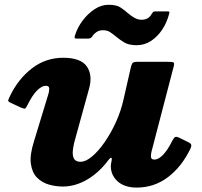

<svg xmlns="http://www.w3.org/2000/svg" viewBox="-20 -786 870 826"><path d="M568 -591.5Q601.5 -591.5 629.5 -609.8Q657.5 -628 677.8 -658.5Q698 -689 707.5 -726Q709.5 -732 708.5 -734.5Q707.5 -737 700.5 -737H648Q641 -737 638.5 -734.2Q636 -731.5 632.5 -726Q625 -712.5 614.2 -706.8Q603.5 -701 589 -701Q573.5 -701 558.8 -709.2Q544 -717.5 530 -729.5Q515.5 -742.5 498.2 -754Q481 -765.5 447.5 -765.5Q415.5 -765.5 386.2 -746Q357 -726.5 335 -696.8Q313 -667 303 -635Q300.5 -627.5 301 -623.8Q301.5 -620 310 -620H360Q369 -620 375.5 -627Q382 -638.5 394 -647.2Q406 -656 423 -656Q441 -656 453.2 -648Q465.5 -640 480.5 -627.5Q495.5 -615 515 -603.2Q534.5 -591.5 568 -591.5ZM22.5 -372Q16.5 -359 15.2 -354Q14 -349 27.5 -343L70.5 -323Q85 -317 88.5 -319.2Q92 -321.5 98.5 -334.5Q119 -376.5 139.5 -396.8Q160 -417 177 -417Q191.5 -417 191.8 -405Q192 -393 188 -381L126.5 -179Q107.5 -119.5 112.8 -81.5Q118 -43.5 139.2 -22Q160.5 -0.5 190.2 8Q220 16.5 250.5 16.5Q304 16.5 355.8 -14Q407.5 -44.5 448 -99.5Q454 -107 457.8 -107.2Q461.5 -107.5 461 -99.5L457 -77.5Q454.5 -35.5 484.5 -7.2Q514.5 21 568 21Q643.5 21 702.8 -24Q762 -69 799 -146Q805.5 -159.5 801.5 -165.8Q797.5 -172 783.5 -177.5L749 -194.5Q736.5 -200 731.2 -195Q726 -190 720.5 -179Q701.5 -141 681.8 -120.2Q662 -99.5 644.5 -99.5Q630 -99.5 629.5 -111.2Q629 -123 632 -134.5L727.5 -501Q731 -515 726 -517.5Q721 -520 703.5 -520H568.5Q553 -520 549 -513Q545 -506 542.5 -494.5L511.5 -358.5Q500.5 -308.5 478.8 -260.8Q457 -213 430.2 -174.5Q403.5 -136 376.2 -113Q349 -90 326.5 -90Q305 -90 297.8 -104.2Q290.5 -118.5 294 -144.2Q297.5 -170 308 -204.5L363 -404Q379.5 -462 353.8 -499.8Q328 -537.5 251.5 -537.5Q176.5 -537.5 117.2 -491.8Q58 -446 22.5 -372Z"/></svg>

Font: Besley ExtraBold
Style: Italic
Weight: 800
Italic angle: -13°
Designer: Owen Earl
Foundry: indestructible type*
Version: Version 2.001